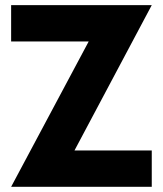

<svg xmlns="http://www.w3.org/2000/svg" viewBox="-20 -720 627 740"><path d="M564.9 0H22.9L321.8 -560.1H22.9V-700.2H564.9L267.1 -140.1H564.9Z"/></svg>

Font: Righteous
Style: Regular
Weight: 400
Version: Version 1.000